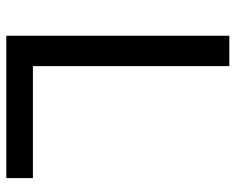

<svg xmlns="http://www.w3.org/2000/svg" viewBox="-89 -656 745 607"><g transform="rotate(90 283.5 -352.5)"><path d="M93 0V-705H189V-84H543V0Z"/></g></svg>

Font: Nunito Sans 12pt ExtraLight 10pt Medium
Style: Regular
Weight: 500
Version: Version 3.101;gftools[0.9.27]